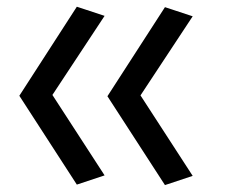

<svg xmlns="http://www.w3.org/2000/svg" viewBox="-20 -538 660 563"><path d="M205.3 3.3 36.7 -257.2 110.5 -295.3 286.7 -23.7ZM286.7 -491.5 110.2 -224 36.7 -257.2 205.3 -518.3ZM463.7 4.7 295 -255.8 368.8 -294 545 -22.3ZM545 -490.2 368.5 -222.7 295 -255.8 463.7 -517Z"/></svg>

Font: Monaspace Neon Var
Style: Regular
Weight: 400
Designer: Riley Cran and the Lettermatic Team
Version: Version 1.000 (Monaspace Neon Var)